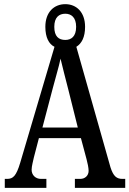

<svg xmlns="http://www.w3.org/2000/svg" viewBox="-20 -903 622 923"><path d="M3 0H203V-43H177C151 -43 132 -61 132 -87C132 -105 140 -131 143 -147L167 -239H369L396 -138C401 -120 406 -95 406 -82C406 -58 388 -43 366 -43H340V0H582V-43H569C541 -43 525 -55 511 -99L347 -678C373 -694 389 -725 389 -774C389 -845 347 -883 294 -883C240 -883 198 -845 198 -774C198 -723 215 -691 242 -678L77 -120C58 -57 43 -43 14 -43H3ZM294 -711C262 -711 241 -728 241 -774C241 -820 264 -837 294 -837C322 -837 346 -820 346 -774C346 -727 322 -711 294 -711ZM184 -290 234 -480C246 -527 264 -585 271 -621C280 -583 294 -528 309 -470L354 -290Z"/></svg>

Font: Noto Serif Khmer ExtraCondensed Medium
Style: Regular
Weight: 500
Width: 2
Designer: Danh Hong and the Monotype Design Team
Foundry: Monotype Imaging Inc.
Version: Version 2.004